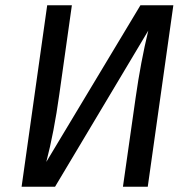

<svg xmlns="http://www.w3.org/2000/svg" viewBox="-20 -709 717 729"><path d="M541 0H446.8L495.1 -338.9Q514.2 -473.6 543 -592.8L189 0H62L159.2 -689H252.9L205.1 -350.1Q185.1 -206.1 155.8 -94.2L513.2 -689H638.2Z"/></svg>

Font: FiraSans-Italic
Style: Italic
Weight: 400
Italic angle: -8°
Designer: Carrois Corporate & Edenspiekermann AG
Foundry: Carrois Corporate GbR & Edenspiekermann AG
Version: Version 3.106;PS 003.106;hotconv 1.0.70;makeotf.lib2.5.58329